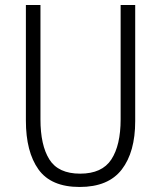

<svg xmlns="http://www.w3.org/2000/svg" viewBox="-20 -734 640 764"><path d="M297 10Q183 10 133 -60Q83 -130 83 -254V-714H141V-259Q141 -156 176.5 -99.5Q212 -43 299 -43Q386 -43 423 -99.5Q460 -156 460 -259V-714H518V-252Q518 -129 464.5 -59.5Q411 10 297 10Z"/></svg>

Font: Noto Sans Mono Light
Style: Regular
Weight: 300
Designer: Monotype Design Team
Foundry: Monotype Imaging Inc.
Version: Version 2.014; ttfautohint (v1.8.4.7-5d5b)